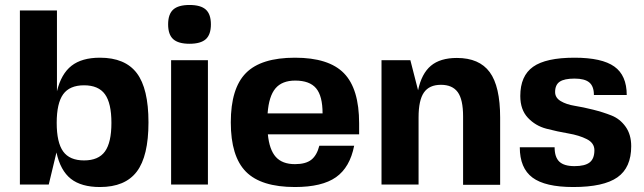

<svg xmlns="http://www.w3.org/2000/svg" viewBox="-20 -742 2588 772"><path d="M382 10Q307 10 265 -23Q223 -56 207 -129L176 0H60V-700H209V-375Q226 -445 267.5 -477.5Q309 -510 382 -510Q483 -510 530 -448Q577 -386 577 -250Q577 -114 530 -52Q483 10 382 10ZM234 -133Q260 -97 318 -97Q376 -97 402 -133Q428 -169 428 -248Q428 -327 402 -363Q376 -399 318 -399Q260 -399 234 -363Q208 -327 208 -248Q208 -169 234 -133Z M816 0H668V-500H816ZM676.5 -703.5Q697 -722 742 -722Q787 -722 807.5 -703.5Q828 -685 828 -644Q828 -603 807.5 -584.5Q787 -566 742 -566Q697 -566 676.5 -584.5Q656 -603 656 -644Q656 -685 676.5 -703.5Z M1057 -202Q1063 -140 1089 -111Q1115 -82 1166 -82Q1209 -82 1231.5 -99.5Q1254 -117 1264 -156H1404Q1387 -69 1331 -29.5Q1275 10 1166 10Q1030 10 969 -51.5Q908 -113 908 -250Q908 -387 969 -448.5Q1030 -510 1166 -510Q1302 -510 1363 -447.5Q1424 -385 1424 -246V-202ZM1167 -418Q1114 -418 1087.5 -386.5Q1061 -355 1056 -286H1277Q1277 -356 1251 -387Q1225 -418 1167 -418Z M1630 -500 1661 -379Q1675 -446 1712.5 -477.5Q1750 -509 1817 -509Q1907 -509 1949 -452Q1991 -395 1991 -269V1H1842V-274Q1842 -342 1820.5 -371.5Q1799 -401 1753 -401Q1706 -401 1684.5 -370Q1663 -339 1663 -270V0H1514V-500Z M2212 -372Q2212 -349 2234.5 -335.5Q2257 -322 2291 -316.5Q2325 -311 2365 -301Q2405 -291 2439 -277.5Q2473 -264 2495.5 -232.5Q2518 -201 2518 -154Q2518 -68 2462.5 -29Q2407 10 2285 10Q2172 10 2121 -28Q2070 -66 2070 -150H2210Q2210 -110 2229 -92Q2248 -74 2290 -74Q2332 -74 2351 -89Q2370 -104 2370 -138Q2370 -167 2339.5 -182.5Q2309 -198 2265 -205.5Q2221 -213 2177 -224.5Q2133 -236 2102.5 -268.5Q2072 -301 2072 -356Q2072 -437 2123.5 -473.5Q2175 -510 2290 -510Q2400 -510 2450 -474.5Q2500 -439 2500 -360H2368Q2368 -395 2349.5 -410.5Q2331 -426 2290 -426Q2249 -426 2230.5 -413.5Q2212 -401 2212 -372Z"/></svg>

Font: Fivo Sans Modern
Style: Regular
Weight: 700
Designer: Alexander Slobzheninov
Foundry: Alexander Slobzheninov
Version: 1.0